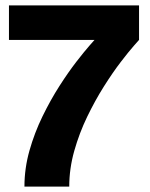

<svg xmlns="http://www.w3.org/2000/svg" viewBox="-20 -620 552 707"><path d="M235 67H70Q70 0 88.5 -65.5Q107 -131 136.5 -191.5Q166 -252 199 -303.5Q232 -355 261.5 -393Q291 -431 309.5 -452Q328 -473 328 -473H13V-600H492V-473Q492 -473 492 -473Q492 -473 473 -451.5Q454 -430 424.5 -391.5Q395 -353 362.5 -301.5Q330 -250 301 -190Q272 -130 253.5 -64.5Q235 1 235 67Z"/></svg>

Font: Epunda Sans ExtraBold
Style: Regular
Weight: 800
Designer: Simon Atzbach
Foundry: typofactur
Version: Version 2.204; ttfautohint (v1.8.4.7-5d5b)